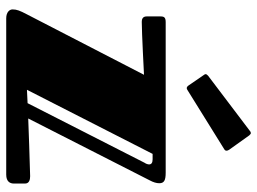

<svg xmlns="http://www.w3.org/2000/svg" viewBox="-122 -684 807 602"><g transform="rotate(90 281.0 -383.5)"><path d="M32 -440C32 -427 42 -425 49 -425C82 -425 215 -432 215 -432L25 -64C14 -43 10 -33 10 -20C10 -10 19 0 38 0H528C550 0 556 -12 556 -24V-59C556 -72 544 -75 533 -75C513 -75 352 -69 352 -69L546 -450C552 -461 555 -471 555 -480C555 -495 546 -500 522 -500H50C35 -500 32 -495 32 -484ZM304 -67 262 -65 463 -459H480C491 -459 496 -455 496 -448C496 -444 494 -438 491 -434ZM449 -684C452 -686 453 -688 453 -691C453 -693 452 -696 450 -699L405 -762C402 -765 400 -767 398 -767C395 -767 393 -766 391 -764L218 -633C215 -630 213 -628 213 -625C213 -624 214 -621 216 -619L249 -571C252 -567 255 -566 257 -566C259 -566 261 -567 264 -569Z"/></g></svg>

Font: Fascinate Inline
Style: Regular
Weight: 900
Designer: Astigmatic (AOETI)
Foundry: Astigmatic (AOETI)
Version: Version 1.000